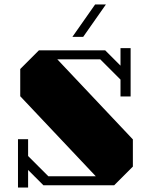

<svg xmlns="http://www.w3.org/2000/svg" viewBox="-20 -824 681 854"><path d="M105 10V-68L173 0H488L571 -83V-204L235 -560H426L516 -470V-395H561V-610H516V-532L448 -600H153L70 -517V-396L406 -40H195L105 -130V-205H60V10ZM451 -804H403L302 -660H350Z"/></svg>

Font: Kumar One
Style: Regular
Weight: 400
Designer: Parimal Parmar
Foundry: Indian Type Foundry
Version: Version 1.001;PS 1.001;hotconv 1.0.88;makeotf.lib2.5.647800